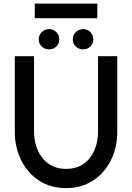

<svg xmlns="http://www.w3.org/2000/svg" viewBox="-20 -1004 714 1038"><path d="M337 13Q253 13 190.8 -28Q128.5 -69 94.2 -138.2Q60 -207.5 60 -292V-700H164V-292Q164 -237 184.2 -191.2Q204.5 -145.5 243.2 -118.2Q282 -91 337 -91Q393.5 -91 432 -118.2Q470.5 -145.5 490.2 -191.2Q510 -237 510 -292V-700H614V-292Q614 -207.5 579.8 -138.2Q545.5 -69 483.2 -28Q421 13 337 13ZM245.5 -737Q222 -737 205.8 -752.5Q189.5 -768 189.5 -791.5Q189.5 -814.5 205.8 -830.5Q222 -846.5 245.5 -846.5Q268.5 -846.5 284.5 -830.5Q300.5 -814.5 300.5 -791.5Q300.5 -768 284.5 -752.5Q268.5 -737 245.5 -737ZM429.5 -737Q406 -737 389.8 -752.5Q373.5 -768 373.5 -791.5Q373.5 -814.5 389.8 -830.5Q406 -846.5 429.5 -846.5Q452.5 -846.5 468.5 -830.5Q484.5 -814.5 484.5 -791.5Q484.5 -768 468.5 -752.5Q452.5 -737 429.5 -737ZM168 -984.5H506V-905.5H168Z"/></svg>

Font: Urbanist SemiBold
Style: Regular
Weight: 600
Designer: Corey Hu
Foundry: Corey Hu
Version: Version 1.321; ttfautohint (v1.8.4.7-5d5b)